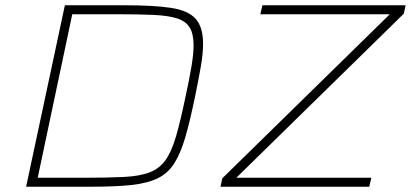

<svg xmlns="http://www.w3.org/2000/svg" viewBox="-20 -708 1558 728"><path d="M79 0 226 -688H454Q565 -688 629.5 -678Q694 -668 722 -636.5Q750 -605 750 -542Q750 -505 741.5 -456Q733 -407 720 -344Q701 -251 683 -189Q665 -127 641 -89Q617 -51 578 -32Q539 -13 478 -6.5Q417 0 325 0ZM123 -34H295Q388 -34 449 -37Q510 -40 547.5 -54.5Q585 -69 608 -101.5Q631 -134 648 -193Q665 -252 684 -344Q698 -408 706 -456Q714 -504 714 -537Q714 -580 699 -604Q684 -628 650.5 -638.5Q617 -649 561.5 -651.5Q506 -654 426 -654H254ZM816 0 823 -32 1458 -654H967L975 -688H1518L1511 -656L876 -34H1388L1380 0Z"/></svg>

Font: Saira Expanded Thin
Style: Italic
Weight: 250
Width: 7
Italic angle: -12°
Designer: Hector Gatti with collaboration of the Omnibus-Type team
Foundry: Omnibus-Type
Version: Version 1.101